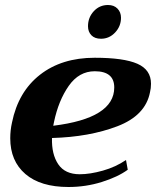

<svg xmlns="http://www.w3.org/2000/svg" viewBox="-20 -738 624 768"><path d="M332 -633Q332 -668 355 -693Q378 -718 412 -718Q436 -718 450 -703.5Q464 -689 464 -667Q464 -633 440.5 -608Q417 -583 384 -583Q359 -583 345.5 -597Q332 -611 332 -633ZM584 -403Q584 -385 580 -369Q562 -276 449.5 -233Q337 -190 188 -186Q186 -121 213 -81Q240 -41 299 -41Q340 -41 391.5 -55.5Q443 -70 484 -98L491 -59Q451 -30 387 -10Q323 10 254 10Q142 10 81.5 -42Q21 -94 21 -185Q21 -217 28 -248Q53 -371 140 -439Q227 -507 359 -507Q475 -507 529.5 -483Q584 -459 584 -403ZM359 -453Q296 -453 255 -394.5Q214 -336 196 -250L193 -235Q437 -265 437 -388Q437 -453 359 -453Z"/></svg>

Font: Trirong ExtraBold
Style: Italic
Weight: 800
Italic angle: -12°
Designer: Katatrad Team
Foundry: CadsonDemak
Version: Version 1.001